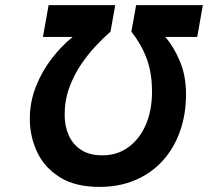

<svg xmlns="http://www.w3.org/2000/svg" viewBox="-20 -720 815 752"><path d="M369.4 12Q274.6 12 214.4 -25.8Q154.1 -63.6 125.4 -124.5Q96.8 -185.4 96.8 -255Q96.8 -320.9 120.7 -381Q144.5 -441.2 182.8 -491Q221.2 -540.7 264.8 -575.4H148.2L170.4 -700H431.4L412.8 -596.2Q387.8 -574.2 357 -541.9Q326.1 -509.5 297.9 -468.1Q269.6 -426.6 251.4 -376.9Q233.2 -327.1 233.2 -270Q233.2 -226.6 249 -190.6Q264.9 -154.6 297.5 -133.1Q330.1 -111.6 381 -111.6Q438.7 -111.6 482.5 -143.2Q526.4 -174.8 550.9 -231Q575.4 -287.2 575.4 -361Q575.4 -434 555 -489.3Q534.6 -544.6 494.6 -596.2L513.2 -700H774.6L752.4 -575.4H627.2Q660.5 -537.4 684.5 -480.4Q708.6 -423.3 708.6 -351.2Q708.6 -272.1 685 -205.7Q661.5 -139.2 617.2 -90.4Q572.9 -41.6 510.2 -14.8Q447.6 12 369.4 12Z"/></svg>

Font: Overpass
Style: Italic
Weight: 400
Italic angle: -10°
Designer: Delve Withrington, Dave Bailey, Thomas Jockin
Foundry: Delve Fonts LLC
Version: Version 4.000